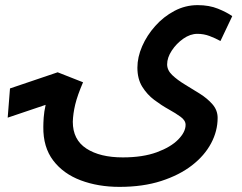

<svg xmlns="http://www.w3.org/2000/svg" viewBox="-20 -541 945 749"><path d="M446 188Q363 188 295 162.5Q227 137 187.5 85Q148 33 149 -46Q149 -61 150.5 -83Q152 -105 158 -132L10 -82L19 -196L205 -259L304 -220Q282 -169 273.5 -133.5Q265 -98 264 -66Q264 4 317 38.5Q370 73 459 73Q537 73 591.5 53Q646 33 675 3.5Q704 -26 704 -54Q704 -71 685 -85Q666 -99 638 -114.5Q610 -130 582 -151Q554 -172 535 -202.5Q516 -233 516 -277Q516 -318 534.5 -360.5Q553 -403 585.5 -439.5Q618 -476 660.5 -498.5Q703 -521 751 -521Q796 -521 830.5 -507Q865 -493 886 -478L840 -381Q820 -392 797.5 -400.5Q775 -409 750 -409Q722 -409 695 -390Q668 -371 650 -343.5Q632 -316 632 -290Q632 -267 652 -248Q672 -229 701 -211.5Q730 -194 759.5 -175.5Q789 -157 809 -134Q829 -111 829 -81Q829 -30 803.5 18Q778 66 729 104Q680 142 609 165Q538 188 446 188Z"/></svg>

Font: Noto Sans Arabic UI SmCn SmBd
Style: Regular
Weight: 600
Width: 4
Designer: Monotype Design Team, Nadine Chahine and Nizar Qandah
Foundry: Monotype Imaging Inc.
Version: Version 2.010; ttfautohint (v1.8.4.7-5d5b)